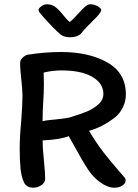

<svg xmlns="http://www.w3.org/2000/svg" viewBox="-20 -876 644 897"><path d="M246 -730Q229 -745 182 -797Q172 -808 166 -816Q160 -824 160 -829Q160 -837 173 -846.5Q186 -856 199 -856Q222 -856 238.5 -843.5Q255 -831 275 -806Q279 -801 288 -790.5Q297 -780 306 -773Q320 -784 349 -816Q368 -837 379.5 -846.5Q391 -856 403 -856Q420 -856 436.5 -846.5Q453 -837 453 -829Q453 -816 413 -778Q379 -745 361 -722Q355 -714 341 -708Q327 -702 308 -702Q286 -702 273.5 -708.5Q261 -715 246 -730ZM560 -49Q567 -42 567 -33Q567 -19 551.5 -9Q536 1 514 1Q483 1 447 -25Q415 -48 390 -86Q365 -124 332 -185Q306 -232 301 -240Q262 -224 179 -220Q179 -186 185 -128Q191 -68 191 -41Q191 -23 173.5 -11Q156 1 134 1Q108 1 94 -20Q80 -48 76 -87Q72 -126 72 -180Q72 -237 79 -309Q85 -389 85 -427Q85 -458 79 -510Q78 -519 76 -541Q74 -563 74 -581Q74 -595 84.5 -605.5Q95 -616 107 -620Q188 -633 265 -633Q396 -633 482 -584Q568 -535 568 -435Q568 -404 554.5 -375.5Q541 -347 518 -328Q457 -281 396 -265Q431 -206 466.5 -160.5Q502 -115 560 -49ZM267 -547Q225 -547 184 -537L185 -486Q185 -442 182 -400Q179 -358 179 -310Q196 -314 215 -315.5Q234 -317 240 -318Q284 -322 308 -328Q353 -342 382.5 -353.5Q412 -365 437.5 -386.5Q463 -408 463 -438Q463 -486 412 -516.5Q361 -547 267 -547Z"/></svg>

Font: Itim
Style: Regular
Weight: 400
Designer: Suppakit Chalermlarp
Version: Version 1.002g